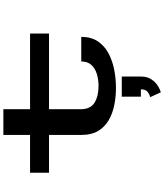

<svg xmlns="http://www.w3.org/2000/svg" viewBox="62 -760 975 1140"><g transform="rotate(-90 550.0 -190.5)"><path d="M318.5 -192V-387.5H94V-500H318.5V-658.5H471V-500H920.5V-387.5H471V-199.5Q471 -141 509.8 -117.2Q548.5 -93.5 608 -93.5Q647 -93.5 680.2 -103.5Q713.5 -113.5 734 -136Q754.5 -158.5 754.5 -196H900.5Q900.5 -137.5 874.2 -98Q848 -58.5 803.8 -34.8Q759.5 -11 706 -0.5Q652.5 10 598 10Q544 10 494 -0.2Q444 -10.5 404.5 -34Q365 -57.5 341.8 -96.2Q318.5 -135 318.5 -192ZM545.5 158V44.5H665V158Q665 196 648 221Q631 246 609 259.2Q587 272.5 571.5 276.5L542.5 213Q559.5 209.5 574.2 197.8Q589 186 589 158Z"/></g></svg>

Font: Trispace Expanded SemiBold
Style: Regular
Weight: 600
Width: 7
Designer: Tyler Finck
Foundry: Etcetera Type Company
Version: Version 1.210; ttfautohint (v1.8.3)